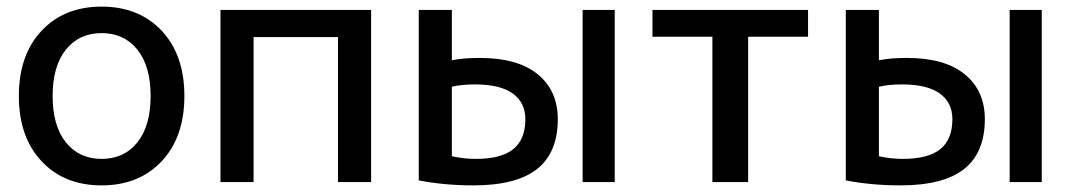

<svg xmlns="http://www.w3.org/2000/svg" viewBox="-20 -550 3239 580"><path d="M105.5 -457Q174 -530 287 -530Q400 -530 468.5 -457Q537 -384 537 -260Q537 -136 468.5 -63Q400 10 287 10Q174 10 105.5 -63Q37 -136 37 -260Q37 -384 105.5 -457ZM179 -120Q219 -70 287 -70Q355 -70 395 -120Q435 -170 435 -260Q435 -350 395 -400Q355 -450 287 -450Q219 -450 179 -400Q139 -350 139 -260Q139 -170 179 -120Z M646 -520H1101V0H1001V-438H746V0H646Z M1740 0V-520H1837V0ZM1245 -520H1345V-368Q1380 -375 1430 -375Q1544 -375 1604.5 -325.5Q1665 -276 1665 -190Q1665 -89 1602.5 -39.5Q1540 10 1410 10Q1323 10 1245 -5ZM1345 -288V-78Q1382 -70 1417 -70Q1494 -70 1530.5 -99.5Q1567 -129 1567 -190Q1567 -240 1529 -267.5Q1491 -295 1415 -295Q1374 -295 1345 -288Z M2421 -439H2240V0H2132V-439H1951V-520H2421Z M3030 0V-520H3127V0ZM2535 -520H2635V-368Q2670 -375 2720 -375Q2834 -375 2894.5 -325.5Q2955 -276 2955 -190Q2955 -89 2892.5 -39.5Q2830 10 2700 10Q2613 10 2535 -5ZM2635 -288V-78Q2672 -70 2707 -70Q2784 -70 2820.5 -99.5Q2857 -129 2857 -190Q2857 -240 2819 -267.5Q2781 -295 2705 -295Q2664 -295 2635 -288Z"/></svg>

Font: Mplus 1p Medium
Style: Regular
Weight: 500
Version: Version 1.061